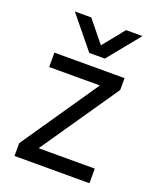

<svg xmlns="http://www.w3.org/2000/svg" viewBox="-134 -798 722 879"><g transform="rotate(20 226.5 -358.0)"><path d="M395.4 -507V-449.4L135.5 -71.1H409V0H43.9V-62.3L300.7 -436.9H53.7V-507ZM204.1 -560.3H279.9L406.7 -716H326.9L242.4 -611.3L157.1 -716H77.3Z"/></g></svg>

Font: Hind Variable Light
Style: Regular
Weight: 300
Designer: Manushi Parikh, Satya Rajpurohit
Foundry: Indian Type Foundry
Version: Version 3.000